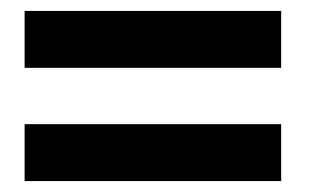

<svg xmlns="http://www.w3.org/2000/svg" viewBox="-20 -459 570 351"><path d="M25 -335V-439H494V-335ZM25 -128V-232H494V-128Z"/></svg>

Font: TypoPRO Titillium Text
Style: 800 wt
Weight: 800
Designer: Accademia di Belle Arti di Urbino and others
Foundry: Accademia di Belle Arti di Urbino and others.
Version: Version 25.000